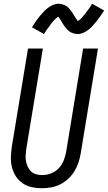

<svg xmlns="http://www.w3.org/2000/svg" viewBox="-20 -993 574 1021"><path d="M203 8Q175 8 148 2Q121 -4 99.5 -19Q78 -34 64 -56Q50 -78 43.5 -104Q37 -130 38 -158Q39 -186 43 -214L129 -735H208L120 -203Q118 -186 116.5 -169.5Q115 -153 118 -137Q121 -121 127.5 -106.5Q134 -92 145 -81.5Q156 -71 172 -66.5Q188 -62 204 -62Q228 -62 251.5 -71Q275 -80 292.5 -98.5Q310 -117 319 -140.5Q328 -164 332 -187L422 -735H501L409 -176Q405 -152 397 -128Q389 -104 375.5 -82Q362 -60 342.5 -42Q323 -24 300 -12.5Q277 -1 252 3.5Q227 8 203 8ZM214 -812 150 -848Q161 -866 171.5 -881Q182 -896 192 -908Q202 -920 211.5 -930Q221 -940 233.5 -950Q246 -960 261 -966.5Q276 -973 291 -973Q297 -973 302.5 -972Q308 -971 313 -969.5Q318 -968 323 -966Q328 -964 332.5 -961Q337 -958 340.5 -955Q344 -952 347.5 -948Q351 -944 354.5 -939.5Q358 -935 361 -931Q364 -927 366.5 -923Q369 -919 371.5 -915Q374 -911 377 -905.5Q380 -900 383.5 -895.5Q387 -891 389 -888Q391 -885 394 -881Q397 -883 400.5 -885.5Q404 -888 409 -892.5Q414 -897 415.5 -899Q417 -901 419.5 -904Q422 -907 424.5 -910Q427 -913 430 -916.5Q433 -920 436 -924Q439 -928 442 -932.5Q445 -937 449 -941.5Q453 -946 456 -951Q459 -956 462.5 -961.5Q466 -967 470 -973L534 -937Q522 -919 511.5 -904Q501 -889 491 -877Q481 -865 472 -855Q463 -845 450.5 -835Q438 -825 423 -818.5Q408 -812 393 -812Q385 -812 377 -814Q369 -816 362.5 -818.5Q356 -821 350 -825.5Q344 -830 339 -834.5Q334 -839 329 -845.5Q324 -852 320 -857.5Q316 -863 313 -869Q310 -875 305 -882Q300 -889 297 -894.5Q294 -900 290 -904Q286 -902 283 -899.5Q280 -897 275 -892.5Q270 -888 268 -886Q266 -884 263.5 -881Q261 -878 258.5 -875Q256 -872 253 -868.5Q250 -865 247.5 -861Q245 -857 242 -852.5Q239 -848 235 -843.5Q231 -839 227.5 -834Q224 -829 221 -823.5Q218 -818 214 -812Z"/></svg>

Font: Iosevka Algr
Style: Italic
Weight: 400
Italic angle: -9°
Monospace: yes
Designer: Belleve Invis
Foundry: Belleve Invis
Version: Version 26.0.2; ttfautohint (v1.8.3)